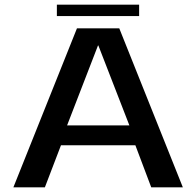

<svg xmlns="http://www.w3.org/2000/svg" viewBox="-20 -797 834 817"><path d="M37 0H171L239.5 -179H556L623.5 0H758L487.5 -676.5H307.5ZM265.5 -263.5 397 -603.5H398.5L530.5 -263.5ZM222 -728.5H572V-777H222Z"/></svg>

Font: Anybody SemiExpanded Medium
Style: Regular
Weight: 500
Width: 6
Version: Version 1.113;gftools[0.9.25]